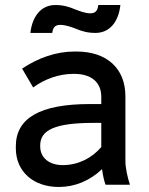

<svg xmlns="http://www.w3.org/2000/svg" viewBox="-20 -735 594 764"><path d="M278 -698C254 -708 233 -715 200 -715C143 -715 108 -669 101 -604H188C190 -622 197 -636 219 -636C241 -636 262 -628 281 -621C305 -611 327 -604 360 -604C417 -604 452 -649 459 -715H371C369 -697 363 -682 340 -682C318 -682 297 -691 278 -698ZM214 9C278 9 338 -16 386 -62C389 -40 394 -15 400 0H497C488 -28 479 -64 479 -96V-352C479 -462 406 -530 284 -530H277C202 -530 131 -504 68 -462L112 -387C159 -422 218 -441 270 -441H276C345 -441 383 -406 383 -350V-321H338C139 -321 43 -265 43 -153V-145C43 -52 113 9 214 9ZM230 -78C176 -78 140 -107 140 -152V-157C140 -219 203 -246 351 -246H383V-150C346 -106 291 -78 230 -78Z"/></svg>

Font: Fixel Text Medium
Style: Regular
Weight: 500
Width: 4
Designer: AlfaBravo + MacPaw
Foundry: Kyrylo Tkachov, Marchela Mozhyna, Serhii Makarenko, Maria Weinstein, Zakhar Kryvoshyya
Version: Version 1.211